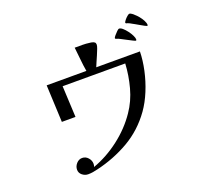

<svg xmlns="http://www.w3.org/2000/svg" viewBox="-140 -998 1281 1190"><g transform="rotate(-20 500.0 -403.0)"><path d="M808 -585Q807 -527 793 -462.5Q779 -398 754 -337Q729 -276 695 -228Q625 -130 525.5 -72.5Q426 -15 310 12Q294 16 278.5 18.5Q263 21 247 21Q226 21 208.5 7Q191 -7 191 -29Q191 -51 207 -69Q223 -87 245 -87Q268 -87 284 -69Q300 -51 300 -29Q300 -24 299 -19Q298 -14 296 -9Q388 -42 470 -105Q552 -168 607 -249Q651 -313 672 -391Q693 -469 697 -546H284L294 -340H204L193 -585H455Q448 -625 444.5 -665Q441 -705 436 -745Q448 -744 460 -744.5Q472 -745 484 -745Q494 -745 510.5 -744Q527 -743 542.5 -740.5Q558 -738 565 -732Q571 -727 571 -716Q571 -708 564.5 -690.5Q558 -673 549 -652.5Q540 -632 532 -613.5Q524 -595 520 -585ZM812 -663Q812 -656 807 -656Q804 -656 789 -663.5Q774 -671 755 -681Q736 -691 720.5 -699Q705 -707 701 -707Q700 -708 698 -708Q690 -710 690 -715Q690 -719 699.5 -730.5Q709 -742 719.5 -752Q730 -762 734 -762Q745 -762 758 -750.5Q771 -739 783.5 -722.5Q796 -706 804 -689.5Q812 -673 812 -663ZM909 -723Q909 -718 904 -718Q902 -718 890.5 -724Q879 -730 864.5 -738.5Q850 -747 837.5 -754Q825 -761 821 -763Q816 -766 809.5 -769.5Q803 -773 797 -775Q796 -776 793.5 -776Q791 -776 789 -777Q788 -777 785.5 -779Q783 -781 783 -782Q783 -787 791.5 -798Q800 -809 810.5 -818Q821 -827 826 -827Q832 -827 842 -820Q852 -813 856 -808Q866 -800 878.5 -785Q891 -770 900 -753Q909 -736 909 -723Z"/></g></svg>

Font: Kaisei Decol
Style: Regular
Weight: 400
Designer: Font-Kai, 金井和夫
Foundry: KAZUO KANAI
Version: Version 5.003